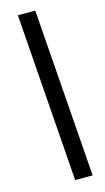

<svg xmlns="http://www.w3.org/2000/svg" viewBox="-122 -776 472 865"><g transform="rotate(-15 114.0 -343.0)"><path d="M139.2 -734.9 196.8 48.8H115.2L58.1 -734.9Z"/></g></svg>

Font: Archivo Narrow
Style: Bold Italic
Weight: 700
Italic angle: -8°
Designer: Hector Gatti
Foundry: Hector Gatti
Version: 1.002; ttfautohint (v0.8)